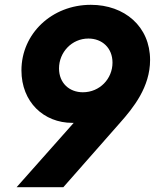

<svg xmlns="http://www.w3.org/2000/svg" viewBox="-20 -777 647 797"><path d="M49 0H243L478 -267C534 -330 603 -416 603 -528C603 -667 497 -757 357 -757C195 -757 69 -637 69 -485C69 -353 162 -267 280 -267H286ZM225 -493C225 -560 278 -617 347 -617C404 -617 447 -578 447 -517C447 -450 394 -394 324 -394C268 -394 225 -432 225 -493Z"/></svg>

Font: Mluvka ExtraBold
Style: Italic
Weight: 800
Italic angle: -8°
Designer: Modified by Jiří Krblich, Original typeface by Gumpita Rahayu
Foundry: Gumpita Rahayu & Jiří Krblich
Version: Version 2.000;Glyphs 3.1.1 (3134)